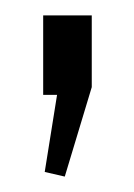

<svg xmlns="http://www.w3.org/2000/svg" viewBox="-20 -123 174 249"><path d="M99 -103V-10L64 106L38 100L54 0H36V-103Z"/></svg>

Font: Pathway Extreme SemiCondensed ExtraLight
Style: Regular
Weight: 250
Width: 4
Version: Version 1.001;gftools[0.9.26]